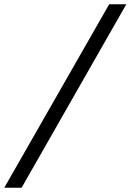

<svg xmlns="http://www.w3.org/2000/svg" viewBox="-65 -706 610 897"><path d="M525 -686H445L-45 171H36Z"/></svg>

Font: Chivo
Style: Italic
Weight: 400
Italic angle: -8°
Designer: Hector Gatti
Foundry: Omnibus-Type
Version: Version 1.003;PS 001.003;hotconv 1.0.70;makeotf.lib2.5.58329